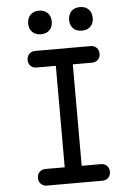

<svg xmlns="http://www.w3.org/2000/svg" viewBox="-62 -991 723 1037"><g transform="rotate(-5 300.0 -472.5)"><path d="M346 -90H450Q470 -90 482.5 -77.5Q495 -65 495 -45Q495 -25 482.5 -12.5Q470 0 450 0H150Q130 0 117.5 -12.5Q105 -25 105 -45Q105 -65 117.5 -77.5Q130 -90 150 -90H254V-640H150Q130 -640 117.5 -652.5Q105 -665 105 -685Q105 -705 117.5 -717.5Q130 -730 150 -730H450Q470 -730 482.5 -717.5Q495 -705 495 -685Q495 -665 482.5 -652.5Q470 -640 450 -640H346ZM411 -817Q382 -817 364.5 -834Q347 -851 347 -880Q347 -910 364.5 -927.5Q382 -945 411 -945Q440 -945 457.5 -927.5Q475 -910 475 -880Q475 -851 457.5 -834Q440 -817 411 -817ZM189 -817Q160 -817 142.5 -834Q125 -851 125 -880Q125 -910 142.5 -927.5Q160 -945 189 -945Q218 -945 235.5 -927.5Q253 -910 253 -880Q253 -851 235.5 -834Q218 -817 189 -817Z"/></g></svg>

Font: Maple Mono
Style: Regular
Weight: 400
Monospace: yes
Designer: subframe7536
Version: Version 7.300